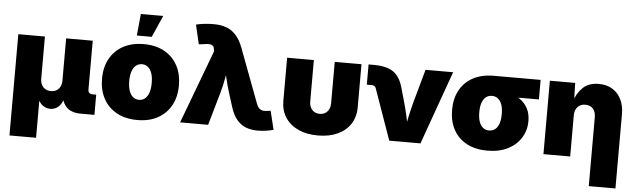

<svg xmlns="http://www.w3.org/2000/svg" viewBox="-55 -982 4654 1404"><g transform="rotate(5 2272.0 -280.0)"><path d="M47.9 204.1V-539.1H243.2V-230.5Q243.2 -204.1 252.9 -185.1Q262.7 -166 280.3 -155.8Q297.9 -145.5 321.3 -145.5Q345.2 -145.5 362.5 -155.8Q379.9 -166 389.4 -185.1Q398.9 -204.1 398.9 -230.5V-539.1H594.2V-180.7Q594.2 -165.5 602.3 -157Q610.4 -148.4 625.5 -148.4H653.8V0H554.2Q480.5 0 444.6 -40Q408.7 -80.1 408.7 -154.3V-203.6H436Q436 -148.9 426.8 -112.5Q417.5 -76.2 402.1 -54.9Q386.7 -33.7 367.7 -24.7Q348.6 -15.6 329.1 -15.6Q308.1 -15.6 288.1 -24.7Q268.1 -33.7 251.7 -54.9Q235.4 -76.2 225.6 -112.5Q215.8 -148.9 215.8 -203.6H243.2V204.1Z M968.8 10.3Q880.9 10.3 817.4 -24.7Q753.9 -59.6 720 -122.1Q686 -184.6 686 -268.6Q686 -352.1 720 -414.6Q753.9 -477.1 817.4 -512Q880.9 -546.9 968.8 -546.9Q1056.6 -546.9 1119.6 -512Q1182.6 -477.1 1216.6 -414.6Q1250.5 -352.1 1250.5 -268.6Q1250.5 -184.6 1216.6 -122.1Q1182.6 -59.6 1119.6 -24.7Q1056.6 10.3 968.8 10.3ZM968.8 -137.7Q993.7 -137.7 1012.2 -153.1Q1030.8 -168.5 1040.8 -198Q1050.8 -227.5 1050.8 -269Q1050.8 -311.5 1040.8 -340.3Q1030.8 -369.1 1012.2 -384.3Q993.7 -399.4 968.8 -399.4Q943.4 -399.4 924.6 -384.3Q905.8 -369.1 895.8 -340.3Q885.7 -311.5 885.7 -269Q885.7 -227.5 895.8 -198Q905.8 -168.5 924.6 -153.1Q943.4 -137.7 968.8 -137.7ZM912.1 -605 927.7 -764.2H1091.8L1021.5 -605Z M1282.7 0 1484.9 -539.6 1483.4 -549.8Q1481.9 -568.4 1473.4 -577.4Q1464.8 -586.4 1447.3 -588.1Q1429.7 -589.8 1400.4 -584L1369.1 -580.6L1335.9 -722.2Q1360.8 -729 1396.2 -732.9Q1431.6 -736.8 1465.3 -736.8Q1519 -736.8 1559.8 -721.4Q1600.6 -706.1 1630.4 -672.4Q1660.2 -638.7 1681.2 -583L1832 -181.6Q1839.4 -162.6 1850.1 -152.1Q1860.8 -141.6 1875.5 -138.7Q1890.1 -135.7 1909.2 -138.7L1934.6 -142.6L1968.3 -5.4Q1945.8 1.5 1914.3 6.1Q1882.8 10.7 1852.1 10.7Q1802.2 10.7 1763.9 -4.9Q1725.6 -20.5 1697.8 -54.4Q1669.9 -88.4 1652.3 -144.5L1621.6 -242.2Q1604.5 -296.9 1591.3 -353.3Q1578.1 -409.7 1565.4 -474.6H1606Q1592.8 -409.7 1583 -353.5Q1573.2 -297.4 1557.6 -242.2L1488.3 0Z M2293.5 7.8Q2210.4 7.8 2149.4 -20.5Q2088.4 -48.8 2054.7 -100.6Q2021 -152.3 2021 -223.1V-539.1H2217.3V-236.3Q2217.3 -210.4 2226.8 -191.2Q2236.3 -171.9 2253.9 -161.4Q2271.5 -150.9 2293.9 -150.9Q2316.9 -150.9 2334.2 -161.4Q2351.6 -171.9 2361.1 -191.2Q2370.6 -210.4 2370.6 -236.3V-539.1H2566.9V-223.1Q2566.9 -152.3 2533.4 -100.6Q2500 -48.8 2438.5 -20.5Q2377 7.8 2293.5 7.8Z M2817.9 0 2685.1 -375.5Q2682.1 -384.3 2674.6 -388.9Q2667 -393.6 2655.8 -393.6H2618.7V-542H2657.2Q2750.5 -542 2799.8 -508.5Q2849.1 -475.1 2871.6 -396L2899.9 -296.9Q2915.5 -242.2 2928 -185.5Q2940.4 -128.9 2952.6 -64.5H2918.5Q2930.7 -128.9 2942.9 -185.3Q2955.1 -241.7 2969.7 -296.9L3037.1 -539.1H3239.7L3046.9 0Z M3538.6 10.3Q3450.7 10.3 3387.2 -23.4Q3323.7 -57.1 3289.8 -118.9Q3255.9 -180.7 3255.9 -264.6Q3255.9 -347.7 3289.6 -409.4Q3323.2 -471.2 3386.5 -505.1Q3449.7 -539.1 3537.6 -539.1H3881.8V-395.5H3643.6L3537.6 -391.6Q3512.2 -391.6 3493.9 -377.2Q3475.6 -362.8 3465.6 -335Q3455.6 -307.1 3455.6 -264.6Q3455.6 -222.7 3465.6 -194.6Q3475.6 -166.5 3494.4 -152.1Q3513.2 -137.7 3538.6 -137.7Q3563.5 -137.7 3582 -152.1Q3600.6 -166.5 3610.6 -194.6Q3620.6 -222.7 3620.6 -264.6Q3620.6 -307.1 3610.6 -335Q3600.6 -362.8 3582 -377.2Q3563.5 -391.6 3538.6 -391.6V-440.9Q3599.1 -440.9 3650.6 -428.2Q3702.1 -415.5 3739.7 -389.4Q3777.3 -363.3 3798.3 -324Q3819.3 -284.7 3819.3 -231Q3819.3 -163.6 3785.6 -108.9Q3752 -54.2 3689.2 -22Q3626.5 10.3 3538.6 10.3Z M4146 -299.3V0H3949.7V-539.1H4135.7L4139.2 -398.9H4128.9Q4148.4 -462.4 4191.2 -504.6Q4233.9 -546.9 4309.6 -546.9Q4367.7 -546.9 4409.4 -521Q4451.2 -495.1 4473.6 -449Q4496.1 -402.8 4496.1 -342.8V204.1H4300.3V-300.8Q4300.3 -341.3 4280.3 -364Q4260.3 -386.7 4223.6 -386.7Q4199.7 -386.7 4182.4 -376.2Q4165 -365.7 4155.5 -346.4Q4146 -327.1 4146 -299.3Z"/></g></svg>

Font: Inter 18pt Black
Style: Regular
Weight: 900
Designer: Rasmus Andersson
Foundry: rsms
Version: Version 4.001;git-66647c0bb